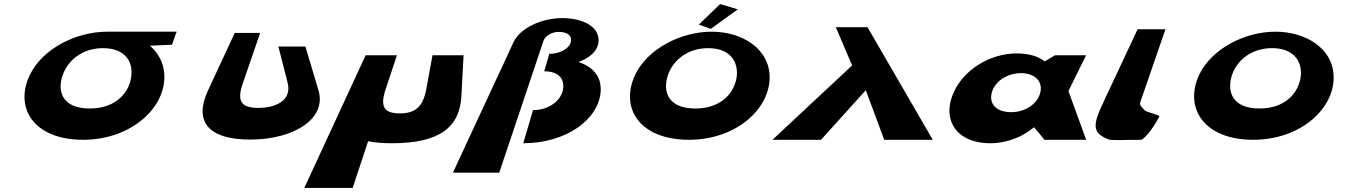

<svg xmlns="http://www.w3.org/2000/svg" viewBox="-20 -688 6621 945"><path d="M288.8 -319C313.5 -389 383 -451 487 -451C591 -451 633.5 -389 626.8 -319C620.9 -241 557.6 -154 422.6 -154C283.6 -154 260.9 -241 288.8 -319ZM504.4 -532C353.3 -531 188.6 -448 126.8 -319C49 -157 146 0 389 0C625 0 796 -157 788.8 -319C786.8 -378 759.3 -427 717.8 -463L826.6 -468L849.4 -532Z M1483.2 -459H1350.2L1395.8 -280C1417.5 -193 1336 -157 1253 -157C1170 -157 1142.5 -186 1175.8 -280L1260.5 -526H1135.5L1004.3 -244C933.1 -92 1002.2 -1 1212.2 -1C1421.2 -1 1590.5 -101 1547.3 -244Z M1933.7 -416H1779.7L1477.7 237H1715.7L1791.9 7C1824.9 14 1864.4 17 1909.4 17C2137.4 17 2242.7 -57 2250.9 -215L2261.7 -416H2108.7L2078.1 -249C2062.2 -165 2026.9 -130 1947.9 -130C1867.9 -130 1850.2 -165 1878.1 -249Z M2555.4 17C2766.4 17 2927.3 -100 2936.4 -238C2941 -314 2896.9 -359 2827.6 -383C2884.8 -404 2922 -438 2925.8 -482C2932.3 -551 2859.5 -598 2747.7 -599C2649.7 -599 2540.6 -553 2506.1 -478L2462.6 -383L2419.5 -291L2209.2 162H2437.2L2654.2 -485C2664 -516 2702.3 -531 2728.3 -531C2774.3 -531 2795.5 -513 2789.8 -482C2781.4 -447 2733.7 -423 2683.7 -423L2658.6 -337C2728.6 -337 2761.1 -301 2750.5 -245C2738.8 -188 2676.3 -146 2603.3 -146Z M3419.8 -567 3478.5 -546 3611.2 -642 3524.2 -668ZM3105.8 -319C3030 -157 3127 0 3371 0C3607 0 3776 -157 3767.8 -319C3761.6 -448 3634.4 -532 3482.4 -532C3331.4 -532 3166.6 -448 3105.8 -319ZM3267.8 -319C3291.5 -389 3362 -451 3465 -451C3570 -451 3611.5 -389 3606.8 -319C3600.9 -241 3537.6 -154 3402.6 -154C3264.6 -154 3240.9 -241 3267.8 -319Z M4571 0 4249.8 -554H4093.8L4174 -366L3782 0H4021L4241.3 -244L4332 0Z M4676.6 -239C4613.5 -108 4678.4 17 4855.4 17C4938.4 17 5016.6 -17 5068.3 -61H5070.3L5121 0H5326L5238.7 -240L5325.7 -416H5172.7L5122.1 -386C5089.9 -411 5044 -425 4984 -425C4855 -425 4728.3 -348 4676.6 -239ZM4863.6 -239C4881.8 -293 4943.2 -328 5005.2 -328C5067.2 -328 5110.8 -293 5101.6 -239C5091.7 -181 5030.8 -136 4956.8 -136C4879.8 -136 4843.7 -181 4863.6 -239Z M5414.5 -193 5414.4 -192C5409.8 -182 5405.5 -173 5401.1 -164L5393.5 -147C5357.3 -61 5366.7 -31 5432.5 -3C5452.2 5 5500 0 5598 0C5638.5 -23 5686.6 -115 5686.6 -115C5681.1 -125 5620.8 -136 5614.2 -145C5600.5 -160 5587 -170 5592.3 -185L5716.2 -544H5579.2Z M5881.8 -319C5807 -157 5905 0 6148 0C6384 0 6553 -157 6543.8 -319C6537.6 -448 6409.4 -532 6257.4 -532C6106.4 -532 5942.6 -448 5881.8 -319ZM6043.8 -319C6067.5 -389 6137 -451 6241 -451C6345 -451 6387.5 -389 6382.8 -319C6376.9 -241 6314.6 -154 6179.6 -154C6041.6 -154 6017.9 -241 6043.8 -319Z"/></svg>

Font: Hussar Milosc
Style: Obl
Weight: 700
Foundry: Cannot Into Space Fonts
Version: Version 1.02